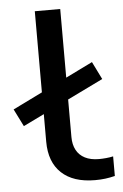

<svg xmlns="http://www.w3.org/2000/svg" viewBox="-76 -743 505 790"><g transform="rotate(-5 176.5 -348.0)"><path d="M285 9Q195 9 146.5 -36.5Q98 -82 98 -166V-705H203V-176Q203 -145 215 -122.5Q227 -100 250.5 -88Q274 -76 308 -76Q322 -76 338 -77.5Q354 -79 367 -82V-1Q347 4 327.5 6.5Q308 9 285 9ZM12 -238 -24 -310 314 -476 350 -403Z"/></g></svg>

Font: Nunito Sans 10pt Expanded Medium
Style: Regular
Weight: 500
Width: 7
Designer: Vernon Adams
Foundry: Vernon Adams
Version: Version 3.101;gftools[0.9.27]